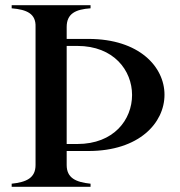

<svg xmlns="http://www.w3.org/2000/svg" viewBox="-20 -720 695 740"><path d="M237 -84V-138H321C516 -138 614 -246 614 -355C614 -462 517 -570 321 -570H237V-616C237 -668 272 -684 329 -688V-700H25V-688C84 -683 119 -667 117 -616V-84C117 -34 82 -18 25 -12V0H329V-12C272 -18 237 -34 237 -84ZM237 -165V-543H278C419 -543 489 -448 489 -354C489 -259 419 -165 278 -165Z"/></svg>

Font: Sprat Condensed Medium
Style: Regular
Weight: 500
Width: 3
Designer: Ethan Nakache
Foundry: Collletttivo
Version: Version 2.000;Glyphs 3.2 (3217)